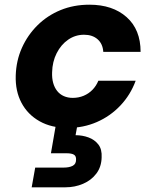

<svg xmlns="http://www.w3.org/2000/svg" viewBox="-20 -533 659 818"><path d="M269 12Q199 12 148.5 -16.5Q98 -45 71.5 -95Q45 -145 47 -211Q49 -275 73.5 -329.5Q98 -384 140 -425.5Q182 -467 238 -490Q294 -513 361 -513Q460 -513 519.5 -460Q579 -407 579 -312H420Q418 -346 396 -365.5Q374 -385 338 -385Q301 -385 270.5 -364Q240 -343 221.5 -306.5Q203 -270 202 -225Q201 -200 206.5 -180Q212 -160 223.5 -145.5Q235 -131 252 -123.5Q269 -116 290 -116Q315 -116 336.5 -125Q358 -134 374 -150.5Q390 -167 399 -189H558Q536 -129 493 -83.5Q450 -38 392.5 -13Q335 12 269 12ZM115 265 130 181H251Q275 181 289.5 173.5Q304 166 304 148Q305 132 295 126Q285 120 264 120H197L219 -7H311L302 43Q331 43 357 52.5Q383 62 399 82.5Q415 103 413 138Q412 178 390.5 206.5Q369 235 334 250Q299 265 259 265Z"/></svg>

Font: DM Sans 17pt Black
Style: Italic
Weight: 900
Italic angle: -10°
Version: Version 4.004;gftools[0.9.30]